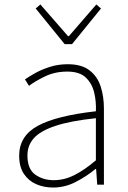

<svg xmlns="http://www.w3.org/2000/svg" viewBox="-20 -828 576 861"><path d="M218 13Q177 13 142.5 -2Q108 -17 87 -48.5Q66 -80 66 -130Q66 -218 149 -263.5Q232 -309 410 -329Q412 -372 402.5 -412.5Q393 -453 365 -480Q337 -507 282 -507Q226 -507 181 -485Q136 -463 110 -443L92 -472Q109 -484 137.5 -500Q166 -516 203.5 -528Q241 -540 284 -540Q346 -540 381.5 -512.5Q417 -485 431.5 -440Q446 -395 446 -341V0H416L411 -70H408Q368 -37 319.5 -12Q271 13 218 13ZM221 -20Q268 -20 313 -42.5Q358 -65 410 -109V-298Q296 -286 228.5 -263.5Q161 -241 132 -208.5Q103 -176 103 -131Q103 -70 138 -45Q173 -20 221 -20ZM270 -630 140 -790 161 -808 285 -666H289L412 -808L433 -790L303 -630Z"/></svg>

Font: Noto Sans HK Thin
Style: Regular
Weight: 100
Designer: Ryoko NISHIZUKA 西塚涼子 (kana, bopomofo & ideographs); Paul D. Hunt (Latin, Greek & Cyrillic); Sandoll Communications 산돌커뮤니
Foundry: Adobe
Version: Version 2.004-H2;hotconv 1.0.118;makeotfexe 2.5.65603